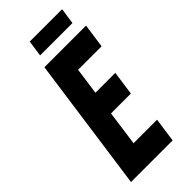

<svg xmlns="http://www.w3.org/2000/svg" viewBox="-281 -956 1011 1011"><g transform="rotate(-45 225.0 -450.0)"><path d="M450 -750 431 -615H256L235 -465H383L364 -330H216L189 -135H364L345 0H35L140 -750ZM181 -900H422L409 -810H168Z"/></g></svg>

Font: Mohave
Style: Bold Italic
Weight: 700
Italic angle: -8°
Designer: Gumpita Rahayu
Foundry: Tokotype
Version: Version 2.003; ttfautohint (v1.8.3)